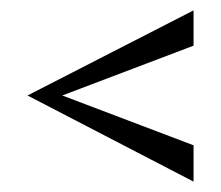

<svg xmlns="http://www.w3.org/2000/svg" viewBox="-20 -415 425 370"><path d="M353 -395V-327L100 -231L353 -135V-65L33 -231Z"/></svg>

Font: Darker Grotesque SemiBold
Style: Regular
Weight: 600
Designer: Gabriel Lam
Foundry: TypeRant
Version: Version 1.000;gftools[0.9.28]